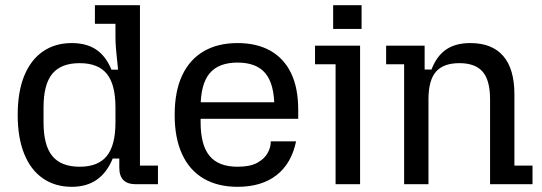

<svg xmlns="http://www.w3.org/2000/svg" viewBox="-20 -710 2090 740"><path d="M256.4 10Q192.6 10 145.5 -22.4Q98.4 -54.8 73.3 -117Q48.2 -179.2 48.2 -267Q48.2 -355.8 73.3 -417.5Q98.4 -479.2 145.3 -511.6Q192.2 -544 256.4 -544Q313.6 -544 350.9 -518.8Q388.2 -493.6 409.6 -441.4H435Q430 -488.4 427.5 -516.4Q425 -544.4 425 -567.4V-618.2H345.8V-690H519.4V-71.8H588.8V0H503.2Q439.8 0 439.8 -63.8V-99H414.4Q392 -44.6 353 -17.3Q314 10 256.4 10ZM287.2 -67.4Q358.2 -67.4 391.6 -108.7Q425 -150 425 -238.2V-295.8Q425 -384.6 391.6 -425.6Q358.2 -466.6 287.1 -466.6Q215.2 -466.6 181.5 -425.6Q147.8 -384.6 147.8 -295.8V-238.2Q147.8 -150 181.6 -108.7Q215.4 -67.4 287.2 -67.4Z M895.6 10Q818.8 10 764.5 -22Q710.2 -54 681.7 -116Q653.2 -178 653.2 -267Q653.2 -357 681.7 -418.5Q710.2 -480 764.5 -512Q818.8 -544 895.6 -544Q969.8 -544 1022.1 -514.5Q1074.4 -485 1101.9 -428Q1129.4 -371 1129.4 -287V-252.2H716.6V-315.8H1092.2L1037.4 -273.2V-296.4Q1037.4 -385.6 1003.1 -427.2Q968.8 -468.8 895.6 -468.8Q822.4 -468.8 787.8 -427.2Q753.2 -385.6 753.2 -296.4V-239.4Q753.2 -150.6 787.8 -109Q822.4 -67.4 895.6 -67.4Q944.4 -67.4 971.9 -82.7Q999.4 -98 1011.4 -120Q1023.4 -142 1023.4 -161.4V-165.4H1121.2Q1103.2 -79.4 1045.6 -34.7Q988 10 895.6 10Z M1273.4 0V-462.2H1194.2V-534H1367.8V0ZM1264 -598.6V-690H1373.6V-598.6Z M1537.6 0V-462.2H1468.2V-534H1616.6V-442H1643Q1663 -494.2 1699.4 -519.1Q1735.8 -544 1792.6 -544Q1876.4 -544 1919.5 -494.2Q1962.6 -444.4 1962.6 -346.6V-71.8H2032.4V0H1868.8V-327.4Q1868.8 -400.4 1840.3 -433.5Q1811.8 -466.6 1750.4 -466.6Q1689 -466.6 1660.2 -433.5Q1631.4 -400.4 1631.4 -327.4V0Z"/></svg>

Font: Mozilla Headline ExtraLight
Style: Regular
Weight: 200
Designer: Studio DRAMA
Foundry: Studio DRAMA
Version: Version 1.000